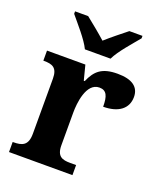

<svg xmlns="http://www.w3.org/2000/svg" viewBox="-141 -858 805 950"><g transform="rotate(20 261.5 -383.0)"><path d="M199 -606H334C355 -651 413 -715 444 -753V-766H375C347 -744 296 -703 266 -676C236 -703 186 -744 158 -766H89V-753C120 -715 178 -651 199 -606ZM20 0H354V-53H322C282 -53 252 -61 252 -120V-293C252 -339 262 -453 332 -453C370 -453 381 -425 381 -370C461 -370 508 -406 508 -467C508 -519 471 -548 393 -548C311 -548 278 -518 252 -458H247L227 -536H25V-483H28C72 -483 100 -474 100 -415V-125C100 -62 68 -53 23 -53H20Z"/></g></svg>

Font: Noto Nastaliq Urdu
Style: Bold
Weight: 700
Designer: Monotype Design Team (Patrick Giasson: type design, Kamal Mansour: OpenType code, Glenda Bellarosa). Updated by Simon Co
Foundry: Monotype Imaging Inc., Simon Cozens
Version: Version 3.009